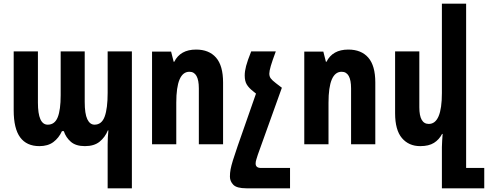

<svg xmlns="http://www.w3.org/2000/svg" viewBox="-20 -780 2638 1038"><path d="M562 238V0Q562 -20 563 -38Q564 -56 566 -75H563Q548 -38 518.5 -14Q489 10 439 10Q390 10 363 -13.5Q336 -37 325 -71H315Q298 -34 268.5 -12Q239 10 193 10Q124 10 89 -37.5Q54 -85 54 -184V-502H185V-225Q185 -106 238 -106Q276 -106 292 -146Q308 -186 308 -265V-502H438V-229Q438 -165 452 -135.5Q466 -106 491 -106Q530 -106 546 -150Q562 -194 562 -278V-502H693V238Z M802 0V-501H905L919 -446H922Q955 -512 1040 -512Q1110 -512 1148 -468.5Q1186 -425 1186 -334V0H1055V-302Q1055 -392 1004 -392Q933 -392 933 -225V0Z M1223 175Q1223 155 1226.5 136Q1230 117 1239 87.5Q1248 58 1265 9L1364 -274L1348 -287Q1326 -304 1314.5 -322.5Q1303 -341 1303 -372Q1303 -395 1310.5 -423.5Q1318 -452 1338 -502H1471Q1452 -451 1444 -423.5Q1436 -396 1436 -382Q1436 -367 1443.5 -356.5Q1451 -346 1472 -330L1502 -307L1504 -306L1374 56Q1370 69 1366 81.5Q1362 94 1362 104Q1362 128 1391 128H1548V238H1312Q1260 238 1241.5 219Q1223 200 1223 175Z M1625 0V-501H1728L1742 -446H1745Q1778 -512 1863 -512Q1933 -512 1971 -468.5Q2009 -425 2009 -334V0H1878V-302Q1878 -392 1827 -392Q1756 -392 1756 -225V0Z M2500 128H2598V238H2369V15Q2369 -2 2370.5 -20.5Q2372 -39 2373 -56H2370Q2354 -25 2326 -7.5Q2298 10 2252 10Q2190 10 2153 -33.5Q2116 -77 2116 -168V-502H2247V-200Q2247 -110 2298 -110Q2369 -110 2369 -277V-760H2500Z"/></svg>

Font: Noto Sans Armenian ExtraCondensed
Style: Bold
Weight: 700
Width: 2
Designer: Monotype Design Team
Foundry: Monotype Imaging Inc.
Version: Version 2.008; ttfautohint (v1.8.4.7-5d5b)